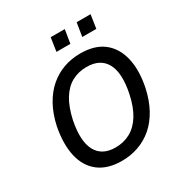

<svg xmlns="http://www.w3.org/2000/svg" viewBox="-203 -1053 1163 1218"><g transform="rotate(-30 378.5 -444.0)"><path d="M341 9Q237 9 173 -40Q109 -89 88.5 -178.5Q68 -268 91 -388Q109 -471 143.5 -532.5Q178 -594 225 -634Q272 -674 328.5 -694Q385 -714 450 -714Q555 -714 618 -665Q681 -616 702.5 -527Q724 -438 700 -319Q682 -235 647.5 -173Q613 -111 566 -71Q519 -31 461.5 -11Q404 9 341 9ZM348 -85Q408 -85 456.5 -111.5Q505 -138 539.5 -193.5Q574 -249 592 -335Q621 -475 581.5 -547.5Q542 -620 442 -620Q382 -620 334 -594Q286 -568 252 -513Q218 -458 199 -371Q171 -231 210 -158Q249 -85 348 -85ZM514 -798 530 -897H632L617 -798ZM325 -798 340 -897H443L427 -798Z"/></g></svg>

Font: Nunito Sans 7pt SemiCondensed SemiBold
Style: Italic
Weight: 600
Width: 4
Italic angle: -9°
Designer: Vernon Adams
Foundry: Vernon Adams
Version: Version 3.101;gftools[0.9.27]